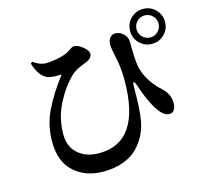

<svg xmlns="http://www.w3.org/2000/svg" viewBox="-124 -987 1249 1180"><g transform="rotate(-15 500.0 -396.5)"><path d="M962.5 -658Q930 -626 884 -626Q838 -626 805.5 -658Q773 -690 773 -737Q773 -784 805.5 -816Q838 -848 884 -848Q930 -848 962.5 -816Q995 -784 995 -737Q995 -690 962.5 -658ZM933.5 -786.5Q913 -807 884 -807Q855 -807 834.5 -786.5Q814 -766 814 -737Q814 -708 834.5 -687.5Q855 -667 884 -667Q913 -667 933.5 -687.5Q954 -708 954 -737Q954 -766 933.5 -786.5ZM213 -594Q160 -612 132 -701L142 -711Q184 -680 224 -680Q257 -680 301 -689Q345 -698 370 -713Q378 -717 387.5 -724Q397 -731 402.5 -733.5Q408 -736 416 -736Q441 -736 471 -711Q501 -686 501 -667Q501 -640 467 -624Q460 -621 437.5 -612Q415 -603 397.5 -593.5Q380 -584 365 -570Q304 -512 258 -422.5Q212 -333 212 -229Q212 -150 263.5 -105.5Q315 -61 396 -61Q662 -61 662 -456Q662 -524 651 -580Q633 -661 633 -689Q633 -715 647 -731.5Q661 -748 682 -747Q711 -746 733 -724Q755 -702 755 -673Q755 -562 763 -518Q782 -421 873 -338Q917 -298 917 -241Q917 -215 906.5 -198.5Q896 -182 876 -182Q839 -182 805 -234Q765 -290 727 -406Q722 -421 717.5 -426Q713 -431 710 -424.5Q707 -418 707 -402Q707 -255 695 -188Q687 -144 668.5 -104.5Q650 -65 616 -27.5Q582 10 524.5 32.5Q467 55 392 55Q281 55 207.5 -10Q134 -75 134 -205Q134 -308 178 -399Q222 -490 298 -589Q249 -585 213 -594Z"/></g></svg>

Font: Swei Spring CJKtc
Style: Bold
Weight: 700
Version: Version 1.021